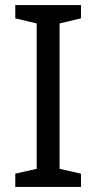

<svg xmlns="http://www.w3.org/2000/svg" viewBox="-20 -734 379 754"><path d="M298 0H40V-52L124 -71V-642L40 -662V-714H298V-662L214 -642V-71L298 -52Z"/></svg>

Font: hexloriya05
Style: Book
Weight: 400
Designer: Jelle Bosma - Monotype Design Team
Foundry: Monotype Imaging Inc.
Version: Version 2.003